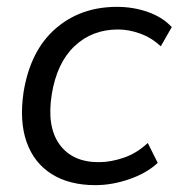

<svg xmlns="http://www.w3.org/2000/svg" viewBox="-20 -531 535 560"><path d="M258 9Q182 9 130.5 -23.5Q79 -56 57.5 -117Q36 -178 49 -264Q69 -384 142 -447.5Q215 -511 321 -511Q369 -511 411.5 -496Q454 -481 481 -452L449 -396Q422 -421 389 -433Q356 -445 324 -445Q249 -445 197.5 -396.5Q146 -348 131 -256Q116 -162 153.5 -110Q191 -58 268 -58Q303 -58 341 -71Q379 -84 411 -114L440 -56Q408 -26 357.5 -8.5Q307 9 258 9Z"/></svg>

Font: Mulish
Style: Italic
Weight: 400
Italic angle: -9°
Designer: Vernon Adams
Foundry: Vernon Adams
Version: Version 3.603; ttfautohint (v1.8.3)